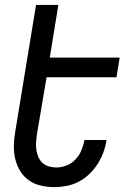

<svg xmlns="http://www.w3.org/2000/svg" viewBox="-20 -755 540 783"><path d="M202 8Q174 8 147 2Q120 -4 98.5 -19Q77 -34 63 -56.5Q49 -79 42.5 -105.5Q36 -132 36.5 -160.5Q37 -189 42 -217L127 -735H218L183 -520H468L455 -440H170L130 -204Q128 -188 127 -172.5Q126 -157 128.5 -142Q131 -127 137 -113.5Q143 -100 153.5 -90.5Q164 -81 179 -76.5Q194 -72 210 -72Q230 -72 251 -80Q272 -88 287.5 -104.5Q303 -121 311.5 -141Q320 -161 324 -182V-184H414V-181Q410 -156 401 -132Q392 -108 377.5 -85.5Q363 -63 343.5 -44.5Q324 -26 301 -14Q278 -2 252.5 3Q227 8 202 8Z"/></svg>

Font: Iosevka Term Curly Medium
Style: Italic
Weight: 500
Italic angle: -9°
Designer: Belleve Invis
Foundry: Belleve Invis
Version: Version 32.3.0